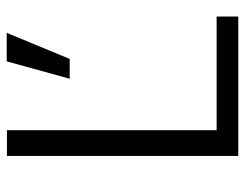

<svg xmlns="http://www.w3.org/2000/svg" viewBox="-100 -641 741 581"><g transform="rotate(-90 270.5 -350.5)"><path d="M89.1 -700H167.1V-65.5H511V0H89.1ZM375.4 -700.7H461.6L382.7 -510.1H322.7Z"/></g></svg>

Font: AF Albert Sans Medium
Style: Regular
Weight: 500
Designer: Andreas Rasmussen
Foundry: a.Foundry
Version: Version 1.300;Glyphs 3.2 (3231)